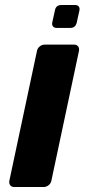

<svg xmlns="http://www.w3.org/2000/svg" viewBox="-20 -750 339 770"><path d="M37 0Q26.4 0 20.9 -7.2Q15.5 -14.5 17.5 -25.1L128.3 -545.9Q130.3 -556.5 139.3 -563.8Q148.4 -571 159 -571H277.2Q287.9 -571 293.3 -563.8Q298.7 -556.5 296.7 -545.9L186 -25.1Q184 -14.5 174.9 -7.2Q165.9 0 155.2 0ZM207.6 -638Q197.6 -638 192.6 -644Q187.6 -650 189.6 -660L200.2 -708Q204 -730 226.6 -730H280.9Q290.9 -730 295.7 -724Q300.5 -718 298.5 -708L287.9 -660Q282.9 -638 261.9 -638Z"/></svg>

Font: Rubik Light
Style: Italic
Weight: 300
Italic angle: -12°
Designer: Hubert and Fischer
Foundry: Hubert and Fischer
Version: Version 2.300;gftools[0.9.30]